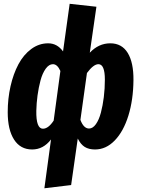

<svg xmlns="http://www.w3.org/2000/svg" viewBox="-20 -778 749 1020"><path d="M215.8 222.2 251 -37.1Q210 16.1 150.9 16.1Q88.4 16.1 54.7 -36.4Q21 -88.9 21 -182.1Q21 -253.9 35.9 -319.8Q50.8 -385.7 77.9 -436.5Q105 -487.3 146 -517.6Q187 -547.9 235.8 -547.9Q283.7 -547.9 314.9 -504.9L350.1 -757.8L492.2 -742.2L457 -498Q503.9 -547.9 565.9 -547.9Q627.4 -547.9 658.7 -496.6Q689.9 -445.3 689 -352.1Q688 -247.6 662.1 -163.8Q636.2 -80.1 589.8 -32Q543.5 16.1 484.9 16.1Q452.1 16.1 430.4 2.7Q408.7 -10.7 393.1 -42L357.9 205.1ZM208 -94.2Q236.8 -94.2 265.1 -137.2L300.8 -400.9Q284.7 -437 261.2 -437Q240.2 -437 222.9 -413.1Q205.6 -389.2 195.3 -351.1Q185.1 -313 179.4 -271.2Q173.8 -229.5 172.9 -189Q171.4 -94.2 208 -94.2ZM453.1 -95.2Q473.1 -95.2 489.5 -118.4Q505.9 -141.6 515.9 -179.2Q525.9 -216.8 531.5 -262.2Q537.1 -307.6 537.1 -355Q537.1 -437 502.9 -437Q476.6 -437 441.9 -390.1L407.2 -141.1Q424.3 -95.2 453.1 -95.2Z"/></svg>

Font: Fira Sans Compressed
Style: Bold Italic
Weight: 700
Width: 3
Italic angle: -8°
Designer: Carrois Corporate & Edenspiekermann AG
Foundry: Carrois Corporate GbR & Edenspiekermann AG
Version: Version 4.203;PS 004.203;hotconv 1.0.88;makeotf.lib2.5.64775